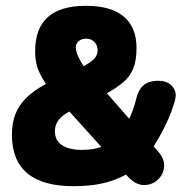

<svg xmlns="http://www.w3.org/2000/svg" viewBox="-20 -629 646 661"><path d="M509 -125Q528 -155 544 -186.5Q560 -218 570 -245Q573 -254 576 -262.5Q579 -271 581 -278Q583 -285 584 -291Q585 -297 585 -301Q585 -321 569 -336Q553 -351 524 -351Q494 -351 476 -337Q458 -323 450 -293Q446 -275 439.5 -256.5Q433 -238 425 -220L348 -308Q382 -327 404.5 -346Q427 -365 438.5 -392.5Q450 -420 450 -464Q450 -535 406 -572Q362 -609 276 -609Q188 -609 144.5 -570Q101 -531 101 -453Q101 -421 108.5 -397.5Q116 -374 138 -340Q97 -318 71 -292.5Q45 -267 33 -236Q21 -205 21 -165Q21 -77 74 -32.5Q127 12 233 12Q289 12 332 2.5Q375 -7 414 -28L422 -19Q448 8 476 8Q505 8 525 -12Q545 -32 545 -60Q545 -86 521 -111ZM268 -401Q259 -415 253 -426.5Q247 -438 244 -448Q241 -458 241 -466Q241 -479 251 -487.5Q261 -496 277 -496Q294 -496 305 -484.5Q316 -473 316 -456Q316 -440 305.5 -428Q295 -416 268 -401ZM219 -245 329 -123Q300 -113 262 -113Q217 -113 193 -129.5Q169 -146 169 -177Q169 -199 181.5 -215.5Q194 -232 219 -245Z"/></svg>

Font: Beiruti Black
Style: Regular
Weight: 900
Designer: Arlette Boutros
Foundry: Boutros
Version: Version 1.41